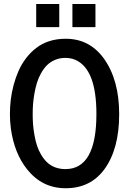

<svg xmlns="http://www.w3.org/2000/svg" viewBox="-20 -952 662 984"><path d="M351.1 -813V-931.6H469.2V-813ZM165.5 -813V-931.6H283.7V-813ZM220.7 -120.6Q258.3 -85.4 315.4 -85.4Q474.1 -85.4 474.1 -367.7Q474.1 -597.7 366.7 -645Q343.3 -655.3 314.7 -655.3Q286.1 -655.3 262 -645Q237.8 -634.8 220.9 -617.9Q204.1 -601.1 190.7 -577.1Q177.2 -553.2 169.4 -527.8Q161.6 -502.4 156.5 -473.4Q151.4 -444.3 149.4 -418.9Q147.5 -393.6 147.5 -366.9Q147.5 -340.3 149.4 -314.5Q151.4 -288.6 156.5 -259.8Q161.6 -231 169.4 -206.5Q177.2 -182.1 190.7 -159.4Q204.1 -136.7 220.7 -120.6ZM35.6 -293.5Q30.8 -330.6 30.8 -367.2Q30.8 -403.8 35.2 -440.9Q39.6 -478 49.8 -516.4Q60.1 -554.7 75.2 -588.9Q90.3 -623 113.5 -653.6Q136.7 -684.1 165.5 -706.1Q227.5 -753.4 316.4 -753.4Q438.5 -753.4 511.7 -652.8Q590.8 -543.5 590.8 -367.2Q590.8 -187.5 514.6 -84Q443.4 12.7 316.4 12.7Q195.8 12.7 118.7 -84.5Q53.2 -166.5 35.6 -293.5Z"/></svg>

Font: News Cycle
Style: Bold
Weight: 700
Version: Version 0.5.1